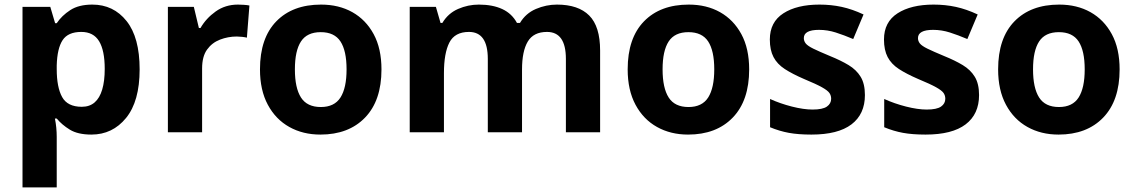

<svg xmlns="http://www.w3.org/2000/svg" viewBox="-20 -576 4940 836"><path d="M382 -556Q474 -556 531 -484.5Q588 -413 588 -274Q588 -135 529 -62.5Q470 10 378 10Q319 10 284 -11.5Q249 -33 227 -60H219Q223 -41 225 -20.5Q227 0 227 20V240H78V-546H199L220 -475H227Q249 -508 286 -532Q323 -556 382 -556ZM334 -437Q276 -437 252.5 -401Q229 -365 227 -291V-275Q227 -196 250.5 -153.5Q274 -111 336 -111Q370 -111 392 -130Q414 -149 425 -186Q436 -223 436 -276Q436 -356 411.5 -396.5Q387 -437 334 -437Z M1016 -556Q1027 -556 1042 -555Q1057 -554 1066 -552L1055 -412Q1048 -414 1034.5 -415.5Q1021 -417 1011 -417Q973 -417 938 -403.5Q903 -390 881.5 -360Q860 -330 860 -278V0H711V-546H824L846 -454H853Q877 -496 919 -526Q961 -556 1016 -556Z M1641 -273.7Q1641 -138 1569.5 -64Q1498 10 1375 10Q1299.1 10 1239.8 -23.1Q1180.4 -56.2 1146.2 -119.8Q1112 -183.4 1112 -274Q1112 -410 1183 -483Q1254 -556 1378 -556Q1455.4 -556 1514.2 -523Q1573 -490 1607 -427.3Q1641 -364.5 1641 -273.7ZM1264 -274Q1264 -193 1290.5 -151.5Q1317 -110 1376.9 -110Q1436 -110 1462.5 -151.5Q1489 -193 1489 -274Q1489 -355 1462.5 -395.5Q1436 -436 1376.5 -436Q1317 -436 1290.5 -395.5Q1264 -355 1264 -274Z M2405 -556Q2498 -556 2545.5 -508.5Q2593 -461 2593 -356V0H2444V-319.4Q2444 -437 2361.8 -437Q2303 -437 2278 -395Q2253 -353 2253 -273.5V0H2104V-319.4Q2104 -437 2022 -437Q1960.3 -437 1936.6 -390.7Q1913 -344.4 1913 -257.4V0H1764V-546H1878L1898.2 -476H1906Q1931 -518 1974.5 -537Q2018 -556 2064.7 -556Q2125 -556 2167 -536.5Q2209 -517 2231 -476H2244Q2269 -518 2313.5 -537Q2358 -556 2405 -556Z M3242 -273.7Q3242 -138 3170.5 -64Q3099 10 2976 10Q2900.1 10 2840.8 -23.1Q2781.4 -56.2 2747.2 -119.8Q2713 -183.4 2713 -274Q2713 -410 2784 -483Q2855 -556 2979 -556Q3056.4 -556 3115.2 -523Q3174 -490 3208 -427.3Q3242 -364.5 3242 -273.7ZM2865 -274Q2865 -193 2891.5 -151.5Q2918 -110 2977.9 -110Q3037 -110 3063.5 -151.5Q3090 -193 3090 -274Q3090 -355 3063.5 -395.5Q3037 -436 2977.5 -436Q2918 -436 2891.5 -395.5Q2865 -355 2865 -274Z M3746 -162Q3746 -79 3687.5 -34.5Q3629 10 3513 10Q3456 10 3415 2.5Q3374 -5 3333 -22V-145Q3377 -125 3428 -112Q3479 -99 3518 -99Q3562 -99 3580.5 -112Q3599 -125 3599 -146Q3599 -160 3591.5 -171Q3584 -182 3559 -196Q3534 -210 3481 -232Q3430 -254 3397 -275.5Q3364 -297 3348 -327.5Q3332 -358 3332 -404Q3332 -480 3391 -518Q3450 -556 3548 -556Q3599 -556 3645 -546Q3691 -536 3740 -513L3695 -406Q3655 -423 3619 -434.5Q3583 -446 3546 -446Q3513 -446 3496.5 -437Q3480 -428 3480 -410Q3480 -397 3488.5 -386.5Q3497 -376 3521.5 -364Q3546 -352 3594 -332Q3641 -313 3675 -292.5Q3709 -272 3727.5 -241.5Q3746 -211 3746 -162Z M4243 -162Q4243 -79 4184.5 -34.5Q4126 10 4010 10Q3953 10 3912 2.5Q3871 -5 3830 -22V-145Q3874 -125 3925 -112Q3976 -99 4015 -99Q4059 -99 4077.5 -112Q4096 -125 4096 -146Q4096 -160 4088.5 -171Q4081 -182 4056 -196Q4031 -210 3978 -232Q3927 -254 3894 -275.5Q3861 -297 3845 -327.5Q3829 -358 3829 -404Q3829 -480 3888 -518Q3947 -556 4045 -556Q4096 -556 4142 -546Q4188 -536 4237 -513L4192 -406Q4152 -423 4116 -434.5Q4080 -446 4043 -446Q4010 -446 3993.5 -437Q3977 -428 3977 -410Q3977 -397 3985.5 -386.5Q3994 -376 4018.5 -364Q4043 -352 4091 -332Q4138 -313 4172 -292.5Q4206 -272 4224.5 -241.5Q4243 -211 4243 -162Z M4855 -273.7Q4855 -138 4783.5 -64Q4712 10 4589 10Q4513.1 10 4453.8 -23.1Q4394.4 -56.2 4360.2 -119.8Q4326 -183.4 4326 -274Q4326 -410 4397 -483Q4468 -556 4592 -556Q4669.4 -556 4728.2 -523Q4787 -490 4821 -427.3Q4855 -364.5 4855 -273.7ZM4478 -274Q4478 -193 4504.5 -151.5Q4531 -110 4590.9 -110Q4650 -110 4676.5 -151.5Q4703 -193 4703 -274Q4703 -355 4676.5 -395.5Q4650 -436 4590.5 -436Q4531 -436 4504.5 -395.5Q4478 -355 4478 -274Z"/></svg>

Font: Noto Sans Hanifi Rohingya
Style: Regular
Weight: 400
Designer: Monotype Design Team and DaltonMaag
Foundry: Google LLC
Version: Version 2.101